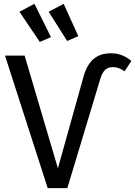

<svg xmlns="http://www.w3.org/2000/svg" viewBox="-20 -978 703 998"><path d="M228 0H330L501 -567C515 -613 534 -629 567 -629C592 -629 611 -619 627 -607L663 -661C635 -684 604 -701 557 -701C486 -701 438 -666 414 -579L281 -103L108 -689H6ZM187 -760 245 -785 159 -958 81 -917ZM329 -765 387 -790 311 -958 233 -917Z"/></svg>

Font: FiraGO Unicode
Style: Regular
Weight: 400
Designer: bBox Type
Foundry: bBox Type GmbH
Version: Version 1.001;PS 001.001;hotconv 1.0.88;makeotf.lib2.5.64775